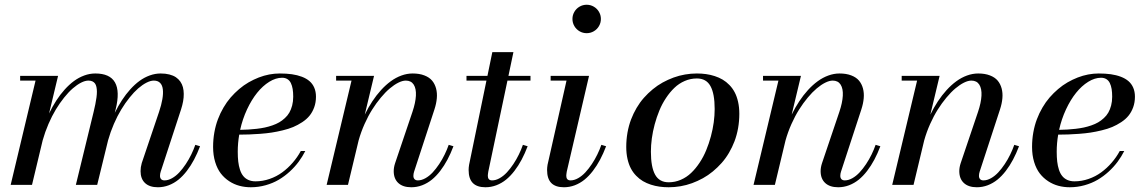

<svg xmlns="http://www.w3.org/2000/svg" viewBox="-20 -780 4828 810"><path d="M390 0H300L375 -308Q379.4 -326.1 382.2 -340.3Q385.1 -354.5 387 -368.6Q388.9 -382.8 388.8 -393.2Q388.8 -403.6 386.9 -412.8Q385 -422 380.8 -427.8Q376.6 -433.5 369.7 -436.8Q362.8 -440 353 -440Q339 -440 322 -431.3Q305 -422.6 287.1 -407.1Q269.1 -391.5 250.6 -368.4Q232.1 -345.4 215.6 -318.1Q199.1 -290.8 184.5 -257Q169.9 -223.2 160 -187.9L115 0H25L130 -440H65V-460H225L187 -301.2Q201.2 -330.6 217.5 -355.8Q233.8 -381 252.9 -402.2Q272 -423.4 292.3 -438.3Q312.6 -453.2 335.6 -461.6Q358.5 -470 382 -470Q505.2 -470 468 -319L464.2 -303.9Q478.5 -332.9 494.7 -357.6Q510.9 -382.4 529.8 -403.3Q548.8 -424.2 568.9 -438.9Q589.1 -453.6 611.9 -461.8Q634.8 -470 658 -470Q678.4 -470 694.6 -465.8Q710.9 -461.6 722.1 -454.1Q733.2 -446.5 740.8 -435.8Q748.2 -425 751.7 -412.1Q755.1 -399.1 755.2 -383.9Q755.4 -368.8 752.5 -352.6Q749.6 -336.5 744 -319L658 -56Q655 -47 655 -38Q655 -29.4 659.8 -24.2Q664.6 -19 674 -19Q689.6 -19 706 -28.3Q722.4 -37.6 736.5 -52.8Q750.6 -68 763.8 -87.8Q776.9 -107.5 786.9 -128.1Q796.9 -148.6 804 -169L824 -163Q812.4 -132.4 798.7 -106.6Q785 -80.8 768.2 -58.9Q751.4 -37.1 732.8 -22Q714.1 -6.9 691.9 1.6Q669.8 10 646 10Q610.9 10 591.9 -7.8Q573 -25.6 573 -58Q573 -74.5 578 -92L651 -308Q660.9 -337.4 664.9 -361.2Q669 -385 667 -402.8Q665 -420.6 655.4 -430.3Q645.9 -440 629 -440Q615.1 -440 598.1 -431.3Q581 -422.6 563.1 -407.1Q545.2 -391.5 526.8 -368.5Q508.2 -345.5 491.7 -318.2Q475.1 -290.9 460.5 -257.2Q445.9 -223.5 436 -188.2Z M983 -140Q983 -116.8 985.1 -98.4Q987.2 -80.1 992.4 -64.1Q997.6 -48.1 1006.1 -37.6Q1014.5 -27 1027.6 -21Q1040.6 -15 1058 -15Q1088.2 -15 1117.3 -25.1Q1146.4 -35.1 1170.6 -52.8Q1194.8 -70.5 1214.6 -93.4Q1234.5 -116.2 1249 -143H1268Q1255.9 -119.1 1239.8 -97.4Q1223.8 -75.8 1202.1 -55.9Q1180.4 -36.1 1155.8 -21.6Q1131.1 -7.1 1100.7 1.4Q1070.2 10 1038 10Q1013.1 10 990.3 3.9Q967.5 -2.1 947.1 -15.4Q926.6 -28.8 911.6 -48.2Q896.6 -67.6 887.8 -96.4Q879 -125.1 879 -160Q879 -191.5 884.3 -221.4Q889.6 -251.2 899.4 -277Q909.1 -302.8 922.8 -326.1Q936.4 -349.5 953.1 -368.8Q969.8 -388 988.9 -404.2Q1008 -420.5 1028.9 -432.6Q1049.9 -444.6 1071.7 -453.1Q1093.5 -461.5 1115.9 -465.8Q1138.2 -470 1160 -470Q1188.2 -470 1211.3 -466.8Q1234.4 -463.5 1253.6 -456.2Q1272.8 -448.9 1285.8 -437.6Q1298.8 -426.4 1305.9 -409.8Q1313 -393.2 1313 -372Q1313 -347.9 1305.6 -327.4Q1298.1 -306.9 1285.9 -291.9Q1273.8 -276.9 1255.1 -264.6Q1236.5 -252.4 1217.1 -244.2Q1197.8 -236.1 1172.7 -230.1Q1147.6 -224 1125.9 -220.7Q1104.1 -217.4 1077.5 -215.4Q1050.9 -213.4 1031.6 -212.8Q1012.4 -212.1 989.2 -212Q983 -175.6 983 -140ZM1170 -452Q1143.5 -452 1115.9 -434.9Q1088.4 -417.8 1064.8 -388.5Q1041.2 -359.2 1022.2 -318.5Q1003.2 -277.8 993.1 -232.2Q1012.1 -232.6 1028.2 -233.5Q1044.4 -234.4 1063.2 -236.6Q1082 -238.8 1097.4 -242.1Q1112.9 -245.4 1129.1 -251Q1145.4 -256.6 1157.9 -263.9Q1170.5 -271.2 1181.9 -281.8Q1193.4 -292.2 1200.8 -305.2Q1208.2 -318.1 1212.6 -335.1Q1217 -352 1217 -372Q1217 -390.5 1214.7 -404.5Q1212.4 -418.5 1207.1 -429.5Q1201.8 -440.5 1192.4 -446.2Q1183.1 -452 1170 -452Z M1463 -440H1398V-460H1558L1518.9 -296.5Q1533.6 -326.5 1550.7 -352.4Q1567.8 -378.4 1587.6 -400.1Q1607.5 -421.9 1628.7 -437.3Q1649.9 -452.8 1673.5 -461.4Q1697.1 -470 1721 -470Q1749.4 -470 1770.2 -461.9Q1791.1 -453.9 1802.9 -439.9Q1814.6 -425.9 1819.7 -406.7Q1824.8 -387.5 1822.8 -365.4Q1820.9 -343.4 1813 -319L1727 -56Q1724 -47 1724 -38Q1724 -29.4 1728.8 -24.2Q1733.6 -19 1743 -19Q1758.6 -19 1775 -28.3Q1791.4 -37.6 1805.5 -52.8Q1819.6 -68 1832.8 -87.8Q1845.9 -107.5 1855.9 -128.1Q1865.9 -148.6 1873 -169L1893 -163Q1881.4 -132.4 1867.7 -106.6Q1854 -80.8 1837.2 -58.9Q1820.4 -37.1 1801.8 -22Q1783.1 -6.9 1760.9 1.6Q1738.8 10 1715 10Q1679.8 10 1660.4 -7.9Q1641 -25.8 1641 -58Q1641 -74 1647 -92L1720 -308Q1733 -346.6 1734.6 -376.3Q1736.2 -406 1725.4 -423Q1714.5 -440 1692 -440Q1678 -440 1660.6 -431.3Q1643.1 -422.6 1624.6 -407Q1606 -391.4 1586.7 -368.2Q1567.4 -345.1 1550.2 -317.8Q1533 -290.5 1517.9 -256.7Q1502.8 -222.9 1492.9 -187.5L1448 0H1358Z M2206 -163Q2194.4 -132.4 2180.7 -106.6Q2167 -80.8 2150.2 -58.9Q2133.4 -37.1 2114.8 -22Q2096.1 -6.9 2073.9 1.6Q2051.8 10 2028 10Q1992.5 10 1974.8 -7.9Q1957 -25.9 1957 -63Q1957 -73 1959 -85L2032.2 -440H1948V-460H2036.4L2057 -560H2146L2125 -460H2218V-440H2120.8L2040 -56Q2038 -44 2038 -38Q2038 -29.2 2042.4 -24.1Q2046.8 -19 2056 -19Q2071.6 -19 2088 -28.3Q2104.4 -37.6 2118.5 -52.8Q2132.6 -68 2145.8 -87.8Q2158.9 -107.5 2168.9 -128.1Q2178.9 -148.6 2186 -169Z M2403.1 -669.9Q2395 -683.8 2395 -700Q2395 -716.2 2403.1 -730.1Q2411.1 -743.9 2424.9 -751.9Q2438.8 -760 2455 -760Q2471.2 -760 2485.1 -751.9Q2498.9 -743.9 2506.9 -730.1Q2515 -716.2 2515 -700Q2515 -683.8 2506.9 -669.9Q2498.9 -656.1 2485.1 -648.1Q2471.2 -640 2455 -640Q2438.8 -640 2424.9 -648.1Q2411.1 -656.1 2403.1 -669.9ZM2537 -163Q2525.4 -132.4 2511.7 -106.6Q2498 -80.8 2481.2 -58.9Q2464.4 -37.1 2445.8 -22Q2427.1 -6.9 2404.9 1.6Q2382.8 10 2359 10Q2323.5 10 2305.8 -7.9Q2288 -25.9 2288 -63Q2288 -73 2290 -85L2370 -440H2303V-460H2465L2371 -56Q2369 -44 2369 -38Q2369 -29.2 2373.4 -24.1Q2377.8 -19 2387 -19Q2402.6 -19 2419 -28.3Q2435.4 -37.6 2449.5 -52.8Q2463.6 -68 2476.8 -87.8Q2489.9 -107.5 2499.9 -128.1Q2509.9 -148.6 2517 -169Z M2801 10Q2780.9 10 2762.4 7.4Q2743.9 4.9 2725.8 -1Q2707.6 -6.9 2692.3 -15.9Q2677 -25 2663.8 -38.6Q2650.6 -52.1 2641.5 -69.4Q2632.4 -86.6 2627.2 -109.7Q2622 -132.8 2622 -160Q2622 -191.1 2627.2 -220.6Q2632.5 -250.1 2642.2 -275.8Q2652 -301.5 2665.7 -324.8Q2679.4 -348.1 2696.6 -367.5Q2713.8 -386.9 2733.6 -403.2Q2753.4 -419.6 2775.6 -431.9Q2797.9 -444.1 2821.5 -452.8Q2845.1 -461.4 2870 -465.7Q2894.9 -470 2920 -470Q2940.1 -470 2958.6 -467.4Q2977.1 -464.9 2995.2 -459Q3013.4 -453.1 3028.7 -444.1Q3044 -435 3057.2 -421.4Q3070.4 -407.9 3079.5 -390.6Q3088.6 -373.4 3093.8 -350.3Q3099 -327.2 3099 -300Q3099 -268.9 3093.8 -239.4Q3088.5 -209.9 3078.8 -184.2Q3069 -158.5 3055.3 -135.2Q3041.6 -111.9 3024.4 -92.5Q3007.2 -73.1 2987.4 -56.8Q2967.6 -40.4 2945.4 -28.1Q2923.1 -15.9 2899.5 -7.2Q2875.9 1.4 2851 5.7Q2826.1 10 2801 10ZM2801 -11Q2827.9 -11 2852.3 -21.6Q2876.8 -32.2 2895.9 -50.6Q2915.1 -68.9 2931.4 -93.6Q2947.8 -118.2 2959.3 -146.3Q2970.9 -174.4 2979 -204.5Q2987.1 -234.6 2991.1 -263.9Q2995 -293.1 2995 -320Q2995 -384.8 2977.2 -416.9Q2959.5 -449 2920 -449Q2893.1 -449 2868.7 -438.4Q2844.2 -427.8 2825.1 -409.4Q2805.9 -391.1 2789.6 -366.4Q2773.2 -341.8 2761.7 -313.7Q2750.1 -285.6 2742 -255.5Q2733.9 -225.4 2729.9 -196.1Q2726 -166.9 2726 -140Q2726 -75.2 2743.8 -43.1Q2761.5 -11 2801 -11Z M3264 -440H3199V-460H3359L3319.9 -296.5Q3334.6 -326.5 3351.7 -352.4Q3368.8 -378.4 3388.6 -400.1Q3408.5 -421.9 3429.7 -437.3Q3450.9 -452.8 3474.5 -461.4Q3498.1 -470 3522 -470Q3550.4 -470 3571.2 -461.9Q3592.1 -453.9 3603.9 -439.9Q3615.6 -425.9 3620.7 -406.7Q3625.8 -387.5 3623.8 -365.4Q3621.9 -343.4 3614 -319L3528 -56Q3525 -47 3525 -38Q3525 -29.4 3529.8 -24.2Q3534.6 -19 3544 -19Q3559.6 -19 3576 -28.3Q3592.4 -37.6 3606.5 -52.8Q3620.6 -68 3633.8 -87.8Q3646.9 -107.5 3656.9 -128.1Q3666.9 -148.6 3674 -169L3694 -163Q3682.4 -132.4 3668.7 -106.6Q3655 -80.8 3638.2 -58.9Q3621.4 -37.1 3602.8 -22Q3584.1 -6.9 3561.9 1.6Q3539.8 10 3516 10Q3480.8 10 3461.4 -7.9Q3442 -25.8 3442 -58Q3442 -74 3448 -92L3521 -308Q3534 -346.6 3535.6 -376.3Q3537.2 -406 3526.4 -423Q3515.5 -440 3493 -440Q3479 -440 3461.6 -431.3Q3444.1 -422.6 3425.6 -407Q3407 -391.4 3387.7 -368.2Q3368.4 -345.1 3351.2 -317.8Q3334 -290.5 3318.9 -256.7Q3303.8 -222.9 3293.9 -187.5L3249 0H3159Z M3849 -440H3784V-460H3944L3904.9 -296.5Q3919.6 -326.5 3936.7 -352.4Q3953.8 -378.4 3973.6 -400.1Q3993.5 -421.9 4014.7 -437.3Q4035.9 -452.8 4059.5 -461.4Q4083.1 -470 4107 -470Q4135.4 -470 4156.2 -461.9Q4177.1 -453.9 4188.9 -439.9Q4200.6 -425.9 4205.7 -406.7Q4210.8 -387.5 4208.8 -365.4Q4206.9 -343.4 4199 -319L4113 -56Q4110 -47 4110 -38Q4110 -29.4 4114.8 -24.2Q4119.6 -19 4129 -19Q4144.6 -19 4161 -28.3Q4177.4 -37.6 4191.5 -52.8Q4205.6 -68 4218.8 -87.8Q4231.9 -107.5 4241.9 -128.1Q4251.9 -148.6 4259 -169L4279 -163Q4267.4 -132.4 4253.7 -106.6Q4240 -80.8 4223.2 -58.9Q4206.4 -37.1 4187.8 -22Q4169.1 -6.9 4146.9 1.6Q4124.8 10 4101 10Q4065.8 10 4046.4 -7.9Q4027 -25.8 4027 -58Q4027 -74 4033 -92L4106 -308Q4119 -346.6 4120.6 -376.3Q4122.2 -406 4111.4 -423Q4100.5 -440 4078 -440Q4064 -440 4046.6 -431.3Q4029.1 -422.6 4010.6 -407Q3992 -391.4 3972.7 -368.2Q3953.4 -345.1 3936.2 -317.8Q3919 -290.5 3903.9 -256.7Q3888.8 -222.9 3878.9 -187.5L3834 0H3744Z M4438 -140Q4438 -116.8 4440.1 -98.4Q4442.2 -80.1 4447.4 -64.1Q4452.6 -48.1 4461.1 -37.6Q4469.5 -27 4482.6 -21Q4495.6 -15 4513 -15Q4543.2 -15 4572.3 -25.1Q4601.4 -35.1 4625.6 -52.8Q4649.8 -70.5 4669.6 -93.4Q4689.5 -116.2 4704 -143H4723Q4710.9 -119.1 4694.8 -97.4Q4678.8 -75.8 4657.1 -55.9Q4635.4 -36.1 4610.8 -21.6Q4586.1 -7.1 4555.7 1.4Q4525.2 10 4493 10Q4468.1 10 4445.3 3.9Q4422.5 -2.1 4402.1 -15.4Q4381.6 -28.8 4366.6 -48.2Q4351.6 -67.6 4342.8 -96.4Q4334 -125.1 4334 -160Q4334 -191.5 4339.3 -221.4Q4344.6 -251.2 4354.4 -277Q4364.1 -302.8 4377.8 -326.1Q4391.4 -349.5 4408.1 -368.8Q4424.8 -388 4443.9 -404.2Q4463 -420.5 4483.9 -432.6Q4504.9 -444.6 4526.7 -453.1Q4548.5 -461.5 4570.9 -465.8Q4593.2 -470 4615 -470Q4643.2 -470 4666.3 -466.8Q4689.4 -463.5 4708.6 -456.2Q4727.8 -448.9 4740.8 -437.6Q4753.8 -426.4 4760.9 -409.8Q4768 -393.2 4768 -372Q4768 -347.9 4760.6 -327.4Q4753.1 -306.9 4740.9 -291.9Q4728.8 -276.9 4710.1 -264.6Q4691.5 -252.4 4672.1 -244.2Q4652.8 -236.1 4627.7 -230.1Q4602.6 -224 4580.9 -220.7Q4559.1 -217.4 4532.5 -215.4Q4505.9 -213.4 4486.6 -212.8Q4467.4 -212.1 4444.2 -212Q4438 -175.6 4438 -140ZM4625 -452Q4598.5 -452 4570.9 -434.9Q4543.4 -417.8 4519.8 -388.5Q4496.2 -359.2 4477.2 -318.5Q4458.2 -277.8 4448.1 -232.2Q4467.1 -232.6 4483.2 -233.5Q4499.4 -234.4 4518.2 -236.6Q4537 -238.8 4552.4 -242.1Q4567.9 -245.4 4584.1 -251Q4600.4 -256.6 4612.9 -263.9Q4625.5 -271.2 4636.9 -281.8Q4648.4 -292.2 4655.8 -305.2Q4663.2 -318.1 4667.6 -335.1Q4672 -352 4672 -372Q4672 -390.5 4669.7 -404.5Q4667.4 -418.5 4662.1 -429.5Q4656.8 -440.5 4647.4 -446.2Q4638.1 -452 4625 -452Z"/></svg>

Font: Bodoni* 11
Style: Italic
Weight: 400
Italic angle: -13°
Version: Version 1.002